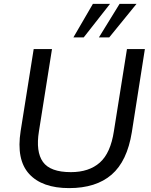

<svg xmlns="http://www.w3.org/2000/svg" viewBox="-20 -957 773 986"><path d="M335 9Q196 9 129.5 -64Q63 -137 86 -284L153 -705H247L180 -283Q163 -178 200.5 -125.5Q238 -73 344 -73Q437 -73 492.5 -122Q548 -171 565 -284L632 -705H724L657 -278Q633 -129 553 -60Q473 9 335 9ZM357 -765 457 -937H545L410 -765ZM488 -765 594 -937H681L541 -765Z"/></svg>

Font: Mulish Medium
Style: Italic
Weight: 500
Italic angle: -9°
Designer: Vernon Adams
Foundry: Vernon Adams
Version: Version 3.603; ttfautohint (v1.8.3)